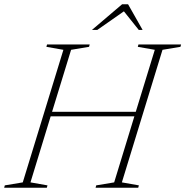

<svg xmlns="http://www.w3.org/2000/svg" viewBox="-46 -878 868 898"><path d="M250.5 -645 171 -659 174 -670H373.5L370.5 -659L286.5 -645L197.5 -355H589L678 -645L598.5 -659L601.5 -670H801L798 -659L714 -645L524 -25L603.5 -11L600.5 0H401L404 -11L488 -25L582.5 -334H191L96.5 -25L176 -11L173 0H-26.5L-23.5 -11L60.5 -25ZM384 -738 525 -858H553L621 -738H603L533.5 -825L409 -738Z"/></svg>

Font: Newsreader Text ExtraLight
Style: Italic
Weight: 275
Italic angle: -17°
Designer: Hugues Gentile
Foundry: Production Type
Version: Version 1.001